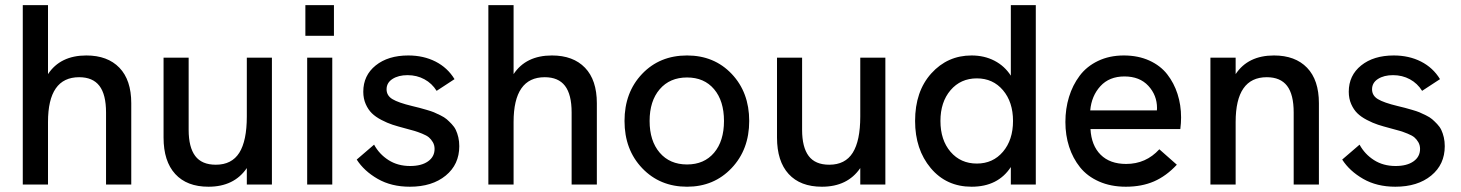

<svg xmlns="http://www.w3.org/2000/svg" viewBox="-20 -717 5678 746"><path d="M68.5 0V-697H166.5V-429Q214.5 -501.5 315.5 -501.5Q398 -501.5 444 -453.8Q490 -406 490 -316V0H392V-280Q392 -350 366.2 -383.5Q340.5 -417 287.5 -417Q166.5 -417 166.5 -243V0Z M790 8.5Q706 8.5 660.8 -41Q615.5 -90.5 615.5 -182.5V-493H713V-212.5Q713 -145 738.5 -111Q764 -77 818.5 -77Q880.5 -77 909.8 -123.5Q939 -170 939 -264.5V-493H1036.5V0H939V-64Q889.5 8.5 790 8.5Z M1173.5 0V-493H1271V0ZM1166.5 -578V-697H1277.5V-578Z M1572.5 8.5Q1500.5 8.5 1447.5 -22Q1394.5 -52.5 1366 -97L1433.5 -155Q1453.5 -118 1489.5 -95Q1525.5 -72 1573.5 -72Q1617.5 -72 1643 -90Q1668.5 -108 1668.5 -138.5Q1668.5 -153 1661.8 -164.5Q1655 -176 1646.5 -183.2Q1638 -190.5 1620 -197.8Q1602 -205 1590 -208.5Q1578 -212 1553.5 -218.5Q1525 -226 1505 -232.5Q1485 -239 1462 -251Q1439 -263 1424.8 -277Q1410.5 -291 1401 -312.5Q1391.5 -334 1391.5 -360.5Q1391.5 -424 1439.8 -462.8Q1488 -501.5 1566.5 -501.5Q1625.5 -501.5 1672.2 -477.8Q1719 -454 1746 -409.5L1676.5 -364Q1658.5 -393 1629 -409Q1599.5 -425 1563.5 -425Q1528 -425 1505 -410.2Q1482 -395.5 1482 -370Q1482 -345.5 1504.8 -331.8Q1527.5 -318 1581.5 -305Q1600 -300.5 1609.8 -298Q1619.5 -295.5 1637.5 -290.2Q1655.5 -285 1665.8 -280.8Q1676 -276.5 1691.2 -269Q1706.5 -261.5 1715.5 -253.8Q1724.5 -246 1735 -235Q1745.5 -224 1751.2 -211.8Q1757 -199.5 1760.8 -183.5Q1764.5 -167.5 1764.5 -149Q1764.5 -78 1711.8 -34.8Q1659 8.5 1572.5 8.5Z M1877.5 0V-697H1975.5V-429Q2023.5 -501.5 2124.5 -501.5Q2207 -501.5 2253 -453.8Q2299 -406 2299 -316V0H2201V-280Q2201 -350 2175.2 -383.5Q2149.5 -417 2096.5 -417Q1975.5 -417 1975.5 -243V0Z M2649.5 8.5Q2544 8.5 2475.2 -63.5Q2406.5 -135.5 2406.5 -247Q2406.5 -358 2474.8 -429.8Q2543 -501.5 2649.5 -501.5Q2755 -501.5 2823 -429.8Q2891 -358 2891 -247Q2891 -136 2822.5 -63.8Q2754 8.5 2649.5 8.5ZM2649.5 -78Q2716 -78 2754.5 -123.5Q2793 -169 2793 -247Q2793 -325 2754.5 -370.5Q2716 -416 2649.5 -416Q2582.5 -416 2543.2 -370.2Q2504 -324.5 2504 -247Q2504 -169.5 2543.2 -123.8Q2582.5 -78 2649.5 -78Z M3173.5 8.5Q3089.5 8.5 3044.2 -41Q2999 -90.5 2999 -182.5V-493H3096.5V-212.5Q3096.5 -145 3122 -111Q3147.5 -77 3202 -77Q3264 -77 3293.2 -123.5Q3322.5 -170 3322.5 -264.5V-493H3420V0H3322.5V-64Q3273 8.5 3173.5 8.5Z M3755 8.5Q3657 8.5 3596.2 -64Q3535.5 -136.5 3535.5 -247Q3535.5 -362 3598.5 -431.8Q3661.5 -501.5 3755 -501.5Q3804.5 -501.5 3844 -481Q3883.5 -460.5 3907.5 -423V-697H4004.5V0H3907.5V-68Q3857.5 8.5 3755 8.5ZM3634 -247Q3634 -173 3673.2 -127.2Q3712.5 -81.5 3775.5 -81.5Q3838 -81.5 3877 -127.5Q3916 -173.5 3916 -247Q3916 -320.5 3877 -366.5Q3838 -412.5 3775.5 -412.5Q3712.5 -412.5 3673.2 -366.5Q3634 -320.5 3634 -247Z M4354.5 8.5Q4296 8.5 4250.2 -11.8Q4204.5 -32 4176.5 -67Q4148.5 -102 4134 -146.8Q4119.5 -191.5 4119.5 -243Q4119.5 -294.5 4133.5 -340.2Q4147.5 -386 4174.8 -422.5Q4202 -459 4246.2 -480.2Q4290.5 -501.5 4346.5 -501.5Q4402 -501.5 4445.5 -481.8Q4489 -462 4515.2 -428.2Q4541.5 -394.5 4555.2 -351.8Q4569 -309 4569 -260.5Q4569 -239 4566 -215.5H4217Q4220.5 -151.5 4256.5 -115.8Q4292.5 -80 4355.5 -80Q4432.5 -80 4484.5 -137L4552.5 -77Q4511.5 -33 4463.8 -12.2Q4416 8.5 4354.5 8.5ZM4216 -288H4475L4475.5 -297Q4475.5 -347 4441.8 -383.5Q4408 -420 4349 -420Q4290 -420 4255.5 -382.2Q4221 -344.5 4216 -288Z M4683 0V-493H4781V-429Q4829 -501.5 4930 -501.5Q5012.5 -501.5 5058.5 -453.8Q5104.5 -406 5104.5 -316V0H5006.5V-280Q5006.5 -350 4980.8 -383.5Q4955 -417 4902 -417Q4781 -417 4781 -243V0Z M5401.5 8.5Q5329.5 8.5 5276.5 -22Q5223.5 -52.5 5195 -97L5262.5 -155Q5282.5 -118 5318.5 -95Q5354.5 -72 5402.5 -72Q5446.5 -72 5472 -90Q5497.5 -108 5497.5 -138.5Q5497.5 -153 5490.8 -164.5Q5484 -176 5475.5 -183.2Q5467 -190.5 5449 -197.8Q5431 -205 5419 -208.5Q5407 -212 5382.5 -218.5Q5354 -226 5334 -232.5Q5314 -239 5291 -251Q5268 -263 5253.8 -277Q5239.5 -291 5230 -312.5Q5220.5 -334 5220.5 -360.5Q5220.5 -424 5268.8 -462.8Q5317 -501.5 5395.5 -501.5Q5454.5 -501.5 5501.2 -477.8Q5548 -454 5575 -409.5L5505.5 -364Q5487.5 -393 5458 -409Q5428.5 -425 5392.5 -425Q5357 -425 5334 -410.2Q5311 -395.5 5311 -370Q5311 -345.5 5333.8 -331.8Q5356.5 -318 5410.5 -305Q5429 -300.5 5438.8 -298Q5448.5 -295.5 5466.5 -290.2Q5484.5 -285 5494.8 -280.8Q5505 -276.5 5520.2 -269Q5535.5 -261.5 5544.5 -253.8Q5553.5 -246 5564 -235Q5574.5 -224 5580.2 -211.8Q5586 -199.5 5589.8 -183.5Q5593.5 -167.5 5593.5 -149Q5593.5 -78 5540.8 -34.8Q5488 8.5 5401.5 8.5Z"/></svg>

Font: HK Grotesk Medium
Style: Regular
Weight: 500
Designer: Alfredo Marco Pradil
Foundry: Hanken Design Co.
Version: Version 3.001;FEAKit 1.0